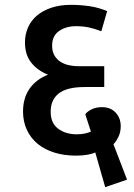

<svg xmlns="http://www.w3.org/2000/svg" viewBox="-20 -666 554 792"><path d="M478 -145Q478 -121 468.5 -101.5Q459 -82 448 -71L504 75L414 106L373 -37Q363 -32 342 -28Q321 -24 293 -24Q245 -24 204.5 -36.5Q164 -49 135.5 -72.5Q107 -96 91 -130Q75 -164 75 -206Q75 -261 101.5 -299.5Q128 -338 178 -358Q135 -375 109 -407.5Q83 -440 83 -491Q83 -524 95.5 -552.5Q108 -581 132 -601.5Q156 -622 191.5 -634Q227 -646 272 -646Q312 -646 349.5 -640.5Q387 -635 422 -620L398 -537Q370 -548 345.5 -553Q321 -558 294 -558Q252 -558 223.5 -538Q195 -518 195 -478Q195 -453 205 -436.5Q215 -420 230.5 -410.5Q246 -401 264.5 -397Q283 -393 301 -393H410V-307H329Q257 -307 223 -281Q189 -255 189 -205Q189 -158 220 -135Q251 -112 296 -112Q315 -112 329 -115Q343 -118 355 -123L332 -194Q337 -204 356 -214Q375 -224 401 -224Q436 -224 457 -201.5Q478 -179 478 -145Z"/></svg>

Font: Ek Mukta SemiBold
Style: Regular
Weight: 600
Designer: Girish Dalvi and Yashodeep Gholap
Foundry: Ek Type
Version: Version 2.538;PS 1.002;hotconv 16.6.51;makeotf.lib2.5.65220;